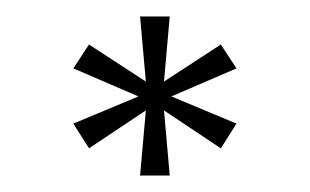

<svg xmlns="http://www.w3.org/2000/svg" viewBox="-20 -722 376 233"><path d="M157 -588 88 -542 69 -572 148 -605 69 -639 88 -668 157 -623 150 -702H186L179 -623L248 -668L267 -639L188 -605L267 -572L248 -542L179 -588L186 -509H150Z"/></svg>

Font: Afrihost Sans
Style: Regular
Weight: 400
Designer: Afrihost SP Pty Ltd
Version: Version 1.000